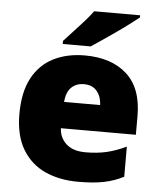

<svg xmlns="http://www.w3.org/2000/svg" viewBox="-54 -813 727 870"><g transform="rotate(5 309.0 -378.0)"><path d="M315 -563Q436 -563 506 -500Q576 -437 576 -310V-225H235Q237 -182 267.5 -154Q298 -126 356 -126Q408 -126 451 -136Q494 -146 540 -168V-31Q500 -10 452.5 0Q405 10 333 10Q249 10 183.5 -19.5Q118 -49 80 -112Q42 -175 42 -273Q42 -373 76.5 -437Q111 -501 172.5 -532Q234 -563 315 -563ZM322 -433Q288 -433 265.5 -412Q243 -391 239 -345H403Q402 -382 381.5 -407.5Q361 -433 322 -433ZM548 -756Q530 -742 503 -721.5Q476 -701 445 -679.5Q414 -658 385.5 -638.5Q357 -619 337 -606H210V-620Q227 -639 251 -664.5Q275 -690 299 -717Q323 -744 339 -766H548Z"/></g></svg>

Font: Noto Sans Lao Black
Style: Regular
Weight: 900
Designer: Monotype Design Team
Foundry: Monotype Imaging Inc.
Version: Version 2.003; ttfautohint (v1.8.4.7-5d5b)